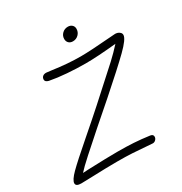

<svg xmlns="http://www.w3.org/2000/svg" viewBox="-194 -1018 1087 1144"><g transform="rotate(-30 349.0 -445.5)"><path d="M287 -30Q222 -30 112 -26L39 -24Q2 -24 2 -45Q2 -67 43.5 -108.5Q85 -150 195 -245Q291 -328 351 -382Q510 -525 552 -564Q594 -603 630 -643Q498 -630 419 -630Q358 -630 292.5 -635Q227 -640 176 -650Q153 -656 153 -671Q153 -685 162.5 -693Q172 -701 188 -700L222 -696Q325 -681 415 -681Q478 -681 627 -693L654 -695Q663 -696 673 -693Q683 -690 689 -684Q698 -677 698 -665Q698 -638 633 -574.5Q568 -511 426 -386L395 -359Q300 -276 286 -264Q212 -199 156 -148.5Q100 -98 78 -73Q88 -73 116 -75Q249 -80 318 -80Q381 -80 429.5 -77Q478 -74 537 -66Q556 -63 556 -47Q556 -35 546 -25.5Q536 -16 522 -18Q434 -25 392 -27.5Q350 -30 287 -30ZM380 -820Q380 -842 396 -857.5Q412 -873 435 -873Q452 -873 463 -863Q474 -853 474 -837Q474 -814 458 -798Q442 -782 419 -782Q401 -782 390.5 -792.5Q380 -803 380 -820Z"/></g></svg>

Font: Mali Light
Style: Italic
Weight: 300
Italic angle: -10°
Version: Version 1.000; ttfautohint (v1.6)